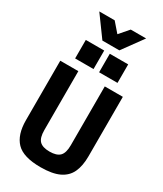

<svg xmlns="http://www.w3.org/2000/svg" viewBox="-302 -1371 1267 1491"><g transform="rotate(30 331.5 -625.0)"><path d="M508 -1079ZM408 -1079H256L122 -1263H260L332 -1180L404 -1263H542ZM518 -853ZM307 -853H142V-1019H307ZM522 -853H357V-1019H522ZM331 13Q176 13 113.5 -52Q51 -117 51 -247V-780H213V-252Q213 -183 240.5 -155Q268 -127 331 -127Q394 -127 422 -155Q450 -183 450 -252V-780H612V-247Q612 -160 585 -102.5Q558 -45 496.5 -16Q435 13 331 13Z"/></g></svg>

Font: Tanohe Sans
Style: Bold
Weight: 700
Designer: Village Type and Design LLC & Cristiano Sobral
Foundry: Cooper Hewitt Smithsonian Design Museum
Version: Version 1.00;September 29, 2021;FontCreator 13.0.0.2655 64-b